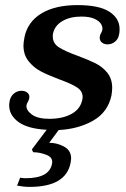

<svg xmlns="http://www.w3.org/2000/svg" viewBox="-20 -500 495 753"><path d="M449 -386Q449 -372 447 -365Q444 -347 431 -336.5Q418 -326 402 -326Q389 -326 380 -333Q371 -340 371 -352Q371 -361 375.5 -368.5Q380 -376 381 -381Q384 -393 376.5 -405.5Q369 -418 350 -426.5Q331 -435 299 -435Q255 -435 225 -417.5Q195 -400 188 -369Q187 -365 187 -357Q187 -330 211 -314.5Q235 -299 285 -281Q328 -265 355 -251.5Q382 -238 401 -214.5Q420 -191 420 -155Q420 -142 417 -125Q403 -60 345.5 -27Q288 6 210 10L173 60Q204 60 231.5 75Q259 90 259 122Q259 126 257 138Q239 233 96 233Q74 233 47 228L59 197Q73 199 80 199Q174 199 184 142Q189 118 162.5 107.5Q136 97 110 97L105 86L163 9Q89 5 52.5 -21.5Q16 -48 16 -87Q16 -93 18 -105Q22 -123 35 -133.5Q48 -144 64 -144Q80 -144 89 -135Q98 -126 94 -112Q93 -107 89 -100Q85 -93 84 -88Q81 -69 104 -51.5Q127 -34 173 -34Q226 -34 261 -53.5Q296 -73 303 -110Q304 -114 304 -120Q304 -143 281.5 -157.5Q259 -172 212 -189Q167 -206 139.5 -220.5Q112 -235 92 -260Q72 -285 72 -322Q72 -332 76 -354Q88 -414 142 -447Q196 -480 284 -480Q369 -480 409 -454Q449 -428 449 -386Z"/></svg>

Font: Taviraj Medium
Style: Italic
Weight: 500
Italic angle: -12°
Designer: Katatrad Team
Foundry: CadsonDemak
Version: Version 1.001